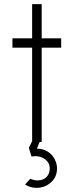

<svg xmlns="http://www.w3.org/2000/svg" viewBox="-20 -685 355 926"><path d="M171 0 158 32Q187 32 209 45.5Q231 59 243 81.5Q255 104 255 127Q255 169 225.5 195Q196 221 156 221Q126 221 101 205L126 177Q143 185 162 185Q188 185 204 169Q220 153 220 127Q220 101 199 84.5Q178 68 149 68Q144 68 132 70L119 28L135 -4V-455H40V-500H135V-665H181V-500H275V-455H181V0Z"/></svg>

Font: Sulphur Point Light
Style: Regular
Weight: 300
Designer: Noponies / Dale Sattler
Foundry: Noponies
Version: Version 1.000; ttfautohint (v1.8)